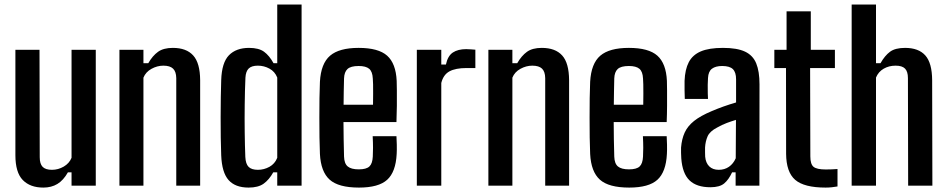

<svg xmlns="http://www.w3.org/2000/svg" viewBox="-20 -820 4188 848"><path d="M171.5 8.5Q113 8.5 80.5 -25Q48 -58.5 48 -134.5V-600H154.5L155.5 -125.5Q155.5 -96.5 168.2 -83.2Q181 -70 209.5 -70Q237 -70 261.5 -84.2Q286 -98.5 296 -123V-600H403V0H296V-59H280Q260 -23.5 233.5 -7.5Q207 8.5 171.5 8.5Z M507.5 0V-600H613.5V-541H635Q654 -574 678 -591.2Q702 -608.5 743.5 -608.5Q803 -608.5 833.2 -575.2Q863.5 -542 864 -466V0H758.5V-475Q758 -504 744.2 -517Q730.5 -530 701.5 -530Q674.5 -530 649 -516Q623.5 -502 613.5 -477V0Z M1078 8.5Q1019 8.5 989.5 -24.8Q960 -58 957 -134Q955.5 -169 955 -212.8Q954.5 -256.5 954.5 -302.2Q954.5 -348 955.2 -390.5Q956 -433 957 -466Q959.5 -543.5 991.2 -576Q1023 -608.5 1080 -608.5Q1123 -608.5 1146.2 -591.5Q1169.5 -574.5 1188 -541H1204.5V-800H1312V0H1204.5V-59H1187Q1168.5 -26 1144.5 -8.8Q1120.5 8.5 1078 8.5ZM1119 -70Q1146 -70 1170 -83.2Q1194 -96.5 1204.5 -123V-477.5Q1194 -504 1170 -517Q1146 -530 1119 -530Q1091 -530 1078.2 -517.2Q1065.5 -504.5 1064 -477Q1061.5 -419.5 1060.8 -357.5Q1060 -295.5 1060.8 -236Q1061.5 -176.5 1063.5 -127Q1065 -96 1078 -83Q1091 -70 1119 -70Z M1565.5 8.5Q1475 8.5 1436 -26.5Q1397 -61.5 1393 -140Q1391.5 -171 1391 -213Q1390.5 -255 1390.5 -300Q1390.5 -345 1391 -386.5Q1391.5 -428 1393 -459Q1397.5 -539.5 1437.8 -574Q1478 -608.5 1564 -608.5Q1651.5 -608.5 1690 -574Q1728.5 -539.5 1732 -463Q1732.5 -451.5 1732.8 -421Q1733 -390.5 1732.8 -352.8Q1732.5 -315 1731 -281H1497Q1497 -244 1497.8 -206.2Q1498.5 -168.5 1499.5 -128.5Q1500.5 -97.5 1515.8 -84.8Q1531 -72 1564.5 -72Q1598 -72 1611.5 -84.8Q1625 -97.5 1626.5 -128.5Q1627.5 -144 1627.5 -167Q1627.5 -190 1626 -218.5H1731Q1732 -205.5 1732.5 -180.8Q1733 -156 1732 -140Q1728 -60.5 1690 -26Q1652 8.5 1565.5 8.5ZM1497.5 -357.5H1627.5Q1628 -381.5 1628 -405.5Q1628 -429.5 1627.8 -447.8Q1627.5 -466 1626.5 -473.5Q1625 -504 1610.5 -516.2Q1596 -528.5 1564 -528.5Q1529 -528.5 1514.8 -515.2Q1500.5 -502 1499.5 -473.5Q1499 -444.5 1498.2 -415.2Q1497.5 -386 1497.5 -357.5Z M1821 0V-600H1929V-535H1949.5Q1957.5 -573 1980 -588Q2002.5 -603 2039 -603Q2050 -603 2060.5 -602Q2071 -601 2079.5 -600.5V-519.5H2040.5Q1992 -519.5 1965 -504.8Q1938 -490 1929 -453.5V0Z M2137 0V-600H2243V-541H2264.5Q2283.5 -574 2307.5 -591.2Q2331.5 -608.5 2373 -608.5Q2432.5 -608.5 2462.8 -575.2Q2493 -542 2493.5 -466V0H2388V-475Q2387.5 -504 2373.8 -517Q2360 -530 2331 -530Q2304 -530 2278.5 -516Q2253 -502 2243 -477V0Z M2759 8.5Q2668.5 8.5 2629.5 -26.5Q2590.5 -61.5 2586.5 -140Q2585 -171 2584.5 -213Q2584 -255 2584 -300Q2584 -345 2584.5 -386.5Q2585 -428 2586.5 -459Q2591 -539.5 2631.2 -574Q2671.5 -608.5 2757.5 -608.5Q2845 -608.5 2883.5 -574Q2922 -539.5 2925.5 -463Q2926 -451.5 2926.2 -421Q2926.5 -390.5 2926.2 -352.8Q2926 -315 2924.5 -281H2690.5Q2690.5 -244 2691.2 -206.2Q2692 -168.5 2693 -128.5Q2694 -97.5 2709.2 -84.8Q2724.5 -72 2758 -72Q2791.5 -72 2805 -84.8Q2818.5 -97.5 2820 -128.5Q2821 -144 2821 -167Q2821 -190 2819.5 -218.5H2924.5Q2925.5 -205.5 2926 -180.8Q2926.5 -156 2925.5 -140Q2921.5 -60.5 2883.5 -26Q2845.5 8.5 2759 8.5ZM2691 -357.5H2821Q2821.5 -381.5 2821.5 -405.5Q2821.5 -429.5 2821.2 -447.8Q2821 -466 2820 -473.5Q2818.5 -504 2804 -516.2Q2789.5 -528.5 2757.5 -528.5Q2722.5 -528.5 2708.2 -515.2Q2694 -502 2693 -473.5Q2692.5 -444.5 2691.8 -415.2Q2691 -386 2691 -357.5Z M3117.5 7Q3057 7 3025.5 -23.2Q2994 -53.5 2989 -120.5Q2988.5 -132 2988 -144.8Q2987.5 -157.5 2988 -168Q2991 -206 3004 -234.5Q3017 -263 3045.5 -285.8Q3074 -308.5 3123 -329Q3148.5 -340 3175.2 -349.5Q3202 -359 3231 -367.5V-470Q3231 -500.5 3217 -514.5Q3203 -528.5 3169.5 -528.5Q3140.5 -528.5 3124.5 -516.5Q3108.5 -504.5 3107 -475.5Q3106 -464.5 3105.8 -445.2Q3105.5 -426 3106 -408.2Q3106.5 -390.5 3107 -383H3004.5Q3004 -398.5 3003.5 -420.5Q3003 -442.5 3003.5 -463Q3005.5 -513.5 3022.2 -545.5Q3039 -577.5 3075.2 -593Q3111.5 -608.5 3173 -608.5Q3235.5 -608.5 3270.5 -592Q3305.5 -575.5 3320 -540Q3334.5 -504.5 3334.5 -447.5L3334 0H3229V-59H3213.5Q3198.5 -26.5 3178.5 -9.8Q3158.5 7 3117.5 7ZM3154.5 -70Q3180.5 -70 3199.8 -83.5Q3219 -97 3229.5 -121L3230.5 -290.5Q3210.5 -284.5 3189.8 -276.8Q3169 -269 3147 -256.5Q3115 -240 3105.2 -217.8Q3095.5 -195.5 3094 -168Q3094 -155 3094 -146.8Q3094 -138.5 3094.5 -128Q3097 -100.5 3112.5 -85.2Q3128 -70 3154.5 -70Z M3626.5 8.5Q3531.5 8.5 3492 -25.8Q3452.5 -60 3452 -141L3451.5 -519.5H3400V-600H3454V-770H3561V-600H3667.5V-519.5H3558L3559 -129Q3559 -95 3573.2 -83.2Q3587.5 -71.5 3627 -71.5Q3641.5 -71.5 3653 -72Q3664.5 -72.5 3679 -73.5V3.5Q3667 5.5 3654.2 7Q3641.5 8.5 3626.5 8.5Z M3741.5 0V-800H3849V-541H3869Q3888 -574.5 3911 -591.5Q3934 -608.5 3977.5 -608.5Q4037 -608.5 4066.8 -575.2Q4096.5 -542 4097 -466L4098 0H3991L3990 -475Q3990 -504 3977.2 -517Q3964.5 -530 3935.5 -530Q3906 -530 3882.8 -516.5Q3859.5 -503 3849 -477.5V0Z"/></svg>

Font: Big Shoulders Medium
Style: Regular
Weight: 500
Designer: Patric King
Foundry: XO Type Co
Version: Version 2.002